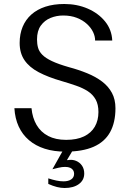

<svg xmlns="http://www.w3.org/2000/svg" viewBox="-20 -752 659 971"><path d="M310.5 14.9Q252.4 14.9 206.1 0.1Q159.7 -14.8 126.5 -43.2Q93.3 -71.5 74.5 -112.3Q55.8 -153 52.8 -204.9H139.3Q143.9 -156.1 165 -120Q186.2 -84 223.6 -64.3Q261.1 -44.7 314.5 -44.7Q368.8 -44.7 405.1 -62.3Q441.3 -79.8 459.6 -111.5Q477.8 -143.2 477.8 -185.4Q477.8 -223.8 463.6 -249.1Q449.3 -274.4 423.9 -290.8Q398.4 -307.2 364.5 -318.9Q330.6 -330.7 291.7 -342Q223.1 -361.8 175.6 -386.8Q128.2 -411.8 103.8 -447.7Q79.4 -483.6 79.4 -534.6Q79.4 -579.8 94.4 -616.1Q109.4 -652.5 138.4 -678.4Q167.4 -704.3 209.4 -718.1Q251.4 -731.8 305.3 -731.8Q369.7 -731.8 423.8 -708.4Q477.8 -684.9 511.5 -643.4Q545.2 -601.8 547.7 -546.9H461Q461.3 -567.7 450.8 -589.8Q440.3 -611.9 419.5 -630.9Q398.8 -650 368.6 -661.8Q338.4 -673.6 299.4 -673.6Q265.9 -673.6 235.8 -661.4Q205.6 -649.1 186.4 -622.6Q167.2 -596 167.2 -552.6Q167.2 -529.3 172.6 -510.3Q177.9 -491.4 194 -475Q210.1 -458.5 242.2 -443.2Q274.3 -427.9 328.4 -412.4Q378.2 -399.1 421.1 -381.5Q464 -364 496.1 -339.7Q528.2 -315.5 546 -282.3Q563.9 -249.1 563.9 -204.6Q563.9 -132.3 536.6 -83.3Q509.3 -34.3 453.3 -9.7Q397.3 14.9 310.5 14.9ZM306.7 198.8Q288.1 198.8 267.7 193.7Q247.4 188.6 224.2 178.1V150Q246.9 157.4 265.6 161.2Q284.3 165.1 301.4 165.1Q325.8 165.1 340.3 155.1Q354.8 145.2 354.8 126.5Q354.8 116.5 349.8 108.8Q344.9 101.1 334.9 96.6Q325 92.1 309.6 92.1Q301.1 92.1 293.6 93Q286.2 93.9 275.4 96.4Q264.6 98.9 245.4 103.8L272.8 77.3Q285.9 70.8 296 66.2Q306 61.5 312.8 59.1Q319.7 56.7 322.5 57.8Q345.5 53.6 364.4 61.4Q383.3 69.1 394.7 85.7Q406 102.3 406 125.7Q406 159.1 378.8 179Q351.7 198.8 306.7 198.8ZM245.1 103.8 302.7 1.3H352.1L311.1 70.1Z"/></svg>

Font: Russolo 10pt ExtraLight
Style: Regular
Weight: 200
Designer: Micah Stupak-Hahn
Version: Version 1.000